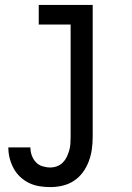

<svg xmlns="http://www.w3.org/2000/svg" viewBox="-20 -540 540 783"><path d="M185 223Q163 223 141 219.5Q119 216 99 206.5Q79 197 62.5 181.5Q46 166 35.5 146.5Q25 127 19.5 105.5Q14 84 14 61H104Q104 78 109.5 93.5Q115 109 126 121Q137 133 153 138Q169 143 185 143Q199 143 212.5 138Q226 133 236 123Q246 113 252 100.5Q258 88 262 74.5Q266 61 267 47Q268 33 268 19V-440H138V-520H358V19Q358 44 354.5 69Q351 94 342 118Q333 142 318 162.5Q303 183 282 197Q261 211 236 217Q211 223 185 223Z"/></svg>

Font: Iosevka Medium
Style: Regular
Weight: 500
Monospace: yes
Designer: Belleve Invis
Foundry: Belleve Invis
Version: Version 32.5.0; ttfautohint (v1.8.4)